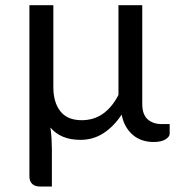

<svg xmlns="http://www.w3.org/2000/svg" viewBox="-20 -526 690 718"><path d="M614.5 -62V-26Q614.5 -14.5 598.8 -4.8Q583 5 554 5Q533 5 513.8 -1Q494.5 -7 478.8 -19.8Q463 -32.5 451.5 -51.8Q440 -71 435 -97.5Q405 -52.5 366.8 -27.8Q328.5 -3 280.5 -3Q243 -3 215.2 -14.8Q187.5 -26.5 168.5 -49Q171.5 -28.5 172.8 -7.2Q174 14 174 32V171.5H129.5Q110.5 171.5 100.2 161.5Q90 151.5 90 133.5V-506.5H179.5V-200Q179.5 -143 205.8 -109.8Q232 -76.5 285.5 -76.5Q331.5 -76.5 365.8 -101.2Q400 -126 423 -171V-506.5H512V-137Q512 -98 532 -80Q552 -62 585 -62Z"/></svg>

Font: Lato
Style: Regular
Weight: 400
Designer: Lukasz Dziedzic with Adam Twardoch and Botio Nikoltchev
Foundry: tyPoland Lukasz Dziedzic
Version: Version 2.015; 2015-08-06; http://www.latofonts.com/